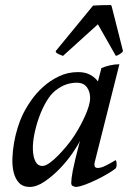

<svg xmlns="http://www.w3.org/2000/svg" viewBox="-20 -727 514 759"><path d="M296 -170Q287 -151 265.5 -120Q244 -89 216 -60Q188 -31 156.5 -9.5Q125 12 97 12Q71 12 56 -3.5Q41 -19 34.5 -44Q28 -69 29 -100Q30 -131 35.5 -162.5Q41 -194 50 -222.5Q59 -251 68 -270Q81 -298 102 -328.5Q123 -359 151 -384Q179 -409 213.5 -425.5Q248 -442 289 -442Q318 -442 338 -430.5Q358 -419 367 -405L381 -458Q395 -464 414 -468.5Q433 -473 452 -473L354 -84Q352 -76 354.5 -69.5Q357 -63 366 -63Q380 -63 399.5 -73Q419 -83 437 -94Q441 -90 441 -78Q441 -70 440 -67Q439 -64 437 -61Q423 -50 403 -38.5Q383 -27 361.5 -16.5Q340 -6 319 2Q298 10 282 12Q276 12 268 8.5Q260 5 262 -9Q262 -13 263 -23Q264 -33 267.5 -51.5Q271 -70 278 -99Q285 -128 296 -170ZM336 -334Q338 -360 325 -380Q312 -400 283 -400Q262 -400 241.5 -393Q221 -386 199 -369Q180 -354 163.5 -326Q147 -298 135 -265Q123 -232 116 -197.5Q109 -163 110 -135Q111 -107 120 -89Q129 -71 148 -71Q160 -71 177 -83.5Q194 -96 210.5 -113Q227 -130 241.5 -147.5Q256 -165 263 -175Q274 -190 285.5 -209.5Q297 -229 307 -249Q317 -269 324.5 -288.5Q332 -308 335 -325ZM418 -707Q420 -707 422 -700L466 -526Q466 -525 464 -521Q450 -509 438 -506L367 -631L229 -506Q224 -508 214 -512Q204 -516 201 -521Q200 -523 200.5 -524Q201 -525 201 -526L348 -705Q366 -706 380.5 -706.5Q395 -707 418 -707Z"/></svg>

Font: Lusitana
Style: Italic
Weight: 400
Italic angle: -12°
Designer: Ana Paula Megda
Foundry: Ana Paula Megda
Version: Version 1.000; ttfautohint (v1.1) -l 8 -r 50 -G 200 -x 14 -D